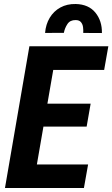

<svg xmlns="http://www.w3.org/2000/svg" viewBox="-20 -943 563 963"><path d="M421.9 -118.2 400.9 0H101.1L121.1 -118.2ZM267.6 -710.9 144.5 0H4.9L127.4 -710.9ZM434.6 -422.9 414.6 -308.1H154.3L173.8 -422.9ZM523.4 -710.9 502.4 -592.3H203.1L224.1 -710.9ZM491.2 -777.3 397.5 -777.8Q398.4 -792 396.5 -806.9Q394.5 -821.8 386 -832Q377.4 -842.3 359.4 -842.3Q331.5 -842.8 318.1 -822.3Q304.7 -801.8 300.3 -778.3L206.1 -777.8Q209.5 -820.8 229.5 -854Q249.5 -887.2 283 -905.5Q316.4 -923.8 359.9 -922.9Q424.3 -921.4 458.3 -879.9Q492.2 -838.4 491.2 -777.3Z"/></svg>

Font: Roboto Condensed
Style: Bold Italic
Weight: 700
Italic angle: -12°
Designer: Christian Robertson
Foundry: Google
Version: Version 3.0